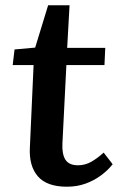

<svg xmlns="http://www.w3.org/2000/svg" viewBox="-20 -692 456 726"><path d="M35 -505 113 -512 162 -672H243L234 -511H378L375 -446H231L216 -149Q214 -109 227.5 -88Q241 -67 275 -67Q302 -67 325.5 -80.5Q349 -94 372 -115L406 -71Q388 -48 361.5 -28.5Q335 -9 303 2.5Q271 14 233 14Q157 14 123 -25.5Q89 -65 93 -135L107 -446H28Z"/></svg>

Font: Literata 18pt SemiBold
Style: Italic
Weight: 600
Italic angle: -2°
Designer: Latin by Veronika Burian and Jose Scaglione. Greek by Irene Vlachou. Cyrillic by Vera Evstafieva
Foundry: TypeTogether
Version: Version 3.103;gftools[0.9.29]